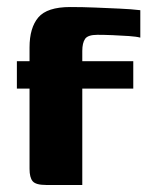

<svg xmlns="http://www.w3.org/2000/svg" viewBox="-20 -526 434 546"><path d="M28 -352H64V-391Q64 -447 89 -476.5Q114 -506 180 -506Q215 -506 251 -504.5Q287 -503 320.5 -501.5Q354 -500 379 -497V-419Q368 -422 346.5 -423.5Q325 -425 300.5 -426Q276 -427 257 -427Q230 -427 222 -415.5Q214 -404 214 -381V-352H359V-274H214V0H111Q82 0 73 -10.5Q64 -21 64 -46V-274H28Z"/></svg>

Font: r_Genos
Style: Bold
Weight: 700
Designer: Robert E. Leuschke
Foundry: Robert E. Leuschke
Version: Version 2.000;June 29, 2024;FontCreator 14.0.0.2814 32-bit